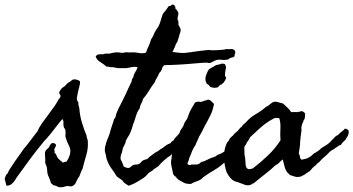

<svg xmlns="http://www.w3.org/2000/svg" viewBox="-135 -761 1511 821"><path d="M97.7 -148.4 103.5 -143.6Q106 -139.6 102.1 -132.8Q100.1 -129.4 98.9 -126.5Q97.7 -123.5 96.7 -121.1Q97.2 -119.1 97.7 -117.4Q98.1 -115.7 98.6 -114.7Q99.6 -111.8 97.7 -108.4Q104.5 -103 106.4 -97.2Q108.9 -89.4 113.3 -84Q119.1 -77.6 123.5 -74.2Q128.9 -70.8 133.8 -65.4Q139.2 -68.4 141.6 -68.4Q145 -68.4 149.4 -70.3Q157.7 -81.1 163.1 -97.7Q164.1 -101.6 165 -106.4Q166 -111.3 166 -115.2Q165.5 -127.9 158.2 -141.6Q150.9 -155.8 147.5 -168Q143.6 -176.3 145 -185.5Q146.5 -195.8 144.5 -203.1Q144 -208 141.6 -210.9Q140.6 -212.4 139.6 -214.1Q138.7 -215.8 137.7 -217.8Q135.7 -226.1 136.2 -235.4Q137.2 -245.1 131.8 -252Q126 -246.1 113.3 -229.7Q100.6 -213.4 88.1 -197.3Q75.7 -181.2 70.3 -175.8Q67.9 -172.4 65.2 -169.2Q62.5 -166 59.6 -163.6Q56.6 -161.1 54 -158Q51.3 -154.8 48.8 -151.4Q33.2 -131.8 25.6 -122.6Q18.1 -113.3 10.7 -103.5Q3.4 -93.8 -12.7 -72.3Q-18.1 -64.5 -31 -46.9Q-43.9 -29.3 -55.9 -12.9Q-67.9 3.4 -70.3 8.8Q-76.2 18.6 -85.4 25.9Q-94.7 33.2 -107.4 33.2Q-107.4 32.7 -109.4 25.6Q-111.3 18.6 -113 11Q-114.7 3.4 -115.2 2.9Q-112.3 -2.9 -110.8 -8.8Q-109.4 -14.2 -102.5 -19.5Q-100.6 -25.9 -91.3 -40.8Q-82 -55.7 -69.8 -73Q-57.6 -90.3 -47.1 -105Q-36.6 -119.6 -33.2 -125Q-26.9 -131.3 -14.9 -147Q-2.9 -162.6 9 -178.5Q21 -194.3 26.4 -201.2Q30.8 -214.4 44.7 -234.1Q58.6 -253.9 74.5 -274.7Q90.3 -295.4 100.6 -310.5Q105.5 -318.4 108.9 -324.2Q112.3 -330.1 116.2 -336.9Q120.1 -340.8 123 -345.7Q125 -353 121.1 -356.9Q117.7 -360.8 118.2 -367.2Q127 -383.8 135.3 -388.2Q144 -393.1 152.3 -404.3Q158.2 -408.2 161.6 -410.2Q166.5 -412.6 170.9 -417Q177.7 -423.8 191.2 -420.7Q204.6 -417.5 207 -412.1Q207.5 -409.2 207 -404.3Q206.5 -401.9 206.1 -399.4Q205.6 -397 205.1 -394.5Q204.1 -390.1 203.1 -386.2Q202.1 -382.3 201.2 -378.4Q200.2 -375 199.2 -370.8Q198.2 -366.7 197.3 -362.3Q195.3 -351.6 193.8 -341.8Q192.4 -332 200.2 -323.2Q199.2 -318.4 200.7 -311.5Q202.1 -304.7 204.1 -298.8Q206.1 -267.6 215.3 -236.8Q224.6 -206.1 235.4 -180.7Q235.4 -175.8 236.8 -170.9Q238.3 -166 240.2 -161.1Q243.2 -129.9 234.4 -99.1Q230 -84 225.8 -68.8Q221.7 -53.7 217.8 -39.1Q211.9 -29.3 208 -16.6Q204.6 -5.4 198.2 2Q193.4 9.8 189.5 19.5Q185.5 29.3 173.8 35.2Q167.5 37.1 160.6 35.2Q154.3 33.2 148.4 35.2Q144 35.6 139.6 37.6Q136.2 39.1 131.8 39.1Q119.1 41.5 110.8 36.6Q103.5 32.7 90.8 30.3Q90.8 27.3 87.9 25.9Q85 24.4 83 22.5Q79.6 7.8 75.2 0Q71.8 -6.8 69.3 -14.6Q66.4 -25.9 66.4 -35.6Q66.4 -46.4 61.5 -56.6Q57.6 -65.4 58.1 -67.4Q58.6 -69.3 58.6 -73.2Q58.6 -85.9 57.1 -101.1Q55.7 -116.7 69.3 -126Q74.7 -129.9 76.7 -136.2Q78.6 -141.6 85 -147.5Q86.9 -149.4 91.3 -149.4Q94.7 -149.4 97.7 -148.4Z M602.5 -539.1Q624 -535.6 639.9 -534.7Q655.8 -533.7 674.8 -537.1L713.4 -542.5Q729 -544.4 751 -546.9Q756.8 -547.4 763.2 -546.9Q766.6 -546.4 769.5 -546.1Q772.5 -545.9 775.4 -545.9Q788.1 -545.9 800.3 -546.9Q812.5 -547.9 823.2 -548.8Q825.2 -549.3 826.9 -549.8Q828.6 -550.3 830.1 -550.8Q833 -551.8 835.9 -550.8Q840.3 -550.8 844.7 -550.8Q849.1 -550.8 853.5 -551.3Q862.3 -551.8 869.1 -544.9Q872.1 -535.2 871.1 -534.2Q869.6 -532.7 869.1 -531.2Q868.2 -518.6 865.7 -518.6Q863.3 -518.6 863.3 -516.6Q855.5 -514.6 850.1 -513.2Q844.7 -511.7 841.8 -506.8Q825.2 -503.4 811 -505.4Q796.9 -507.8 782.2 -501Q774.9 -497.6 768.1 -493.7Q761.2 -489.3 750 -493.2Q740.2 -493.2 727.5 -492.2Q714.8 -491.2 703.1 -490.2Q686.5 -488.8 665.8 -487.1Q645 -485.4 633.8 -484.9Q623 -484.4 603 -483.4Q583 -482.4 567.4 -482.4Q559.6 -476.1 557.1 -465.8Q554.7 -456.1 546.9 -450.2Q538.1 -430.7 534.2 -425.3Q529.8 -419.4 527.3 -410.2Q513.7 -392.6 502.4 -373.5Q492.2 -356 476.6 -337.9Q474.6 -327.1 469.2 -318.8Q464.4 -311 461.9 -296.9Q451.7 -283.2 446.3 -264.6Q443.8 -255.9 440.7 -246.6Q437.5 -237.3 433.6 -227.5Q431.6 -219.7 429.2 -212.4Q426.8 -205.1 423.8 -197.3Q420.4 -188.5 414.6 -179.2Q412.1 -175.3 409.4 -170.7Q406.7 -166 404.3 -161.1Q402.3 -159.2 402.3 -155.8Q402.3 -153.3 401.4 -150.4Q399.9 -147 398.4 -143.8Q397 -140.6 395.5 -138.2Q393.6 -134.8 390.6 -127.9Q389.2 -124.5 388.2 -117.7Q387.2 -110.8 385.7 -107.4Q385.3 -106 384.8 -104.5Q384.3 -103 383.8 -102.1Q383.3 -101.1 382.8 -99.6Q382.3 -98.1 381.8 -96.7Q378.9 -83 381.8 -78.1Q384.8 -73.2 386.7 -68.4Q387.7 -65.4 388.7 -63Q389.6 -60.5 390.6 -58.1Q393.1 -53.7 393.6 -48.8Q396 -47.9 398.4 -46.9Q400.9 -45.9 402.8 -44.9Q406.7 -43 412.1 -43Q418.5 -42 424.8 -48.3Q431.6 -55.2 436.5 -55.7Q442.4 -57.6 449.7 -57.6Q456.1 -57.6 460.9 -60.5Q463.9 -63 466.3 -65.4Q468.8 -67.9 470.7 -70.3Q473.6 -74.7 481.4 -77.1Q497.1 -81.1 498 -83.5Q498.5 -85.4 504.9 -90.8Q508.3 -93.3 511.5 -95.7Q514.6 -98.1 517.1 -100.1Q521 -103.5 530.3 -109.4Q540 -114.3 541.5 -115.2Q543 -116.2 549.8 -122.1Q554.7 -124.5 558.8 -127.2Q563 -129.9 566.4 -132.8Q571.8 -137.7 582 -143.6Q593.8 -148.4 595 -149.7Q596.2 -150.9 596.7 -152.8Q597.2 -154.8 607.4 -161.1Q610.8 -168.5 616.2 -173.8Q618.7 -176.3 621.6 -179.4Q624.5 -182.6 627.9 -186.5Q634.3 -193.8 640.1 -198.2Q647 -203.6 651.4 -208Q653.3 -209.5 656.2 -212.4Q659.2 -215.3 663.1 -215.8Q666 -218.3 668.2 -220.2Q670.4 -222.2 672.4 -224.1Q674.3 -226.1 677 -228.5Q679.7 -231 683.6 -234.4L688.5 -239.3Q691.9 -242.7 693.4 -243.2Q697.8 -243.2 699.7 -240.2Q702.1 -237.3 706.1 -237.3Q705.6 -231 705.3 -227.1Q705.1 -223.1 705.1 -221.2Q705.1 -217.3 703.1 -213.9Q697.3 -204.6 689.9 -204.1Q682.6 -203.1 678.7 -193.4Q675.8 -195.3 671.4 -194.3Q667 -193.4 665 -191.4Q667 -188 667 -184.6Q667 -182.6 668 -177.7Q649.9 -159.7 644.5 -149.4Q632.3 -136.7 631.8 -135.3L630.9 -133.8L623 -126Q609.4 -115.2 602.5 -105.5Q596.2 -96.2 582 -87.9Q571.3 -80.1 567.4 -76.2Q565.4 -74.2 562.5 -71.5Q559.6 -68.8 555.7 -65.4Q553.2 -63 548.3 -57.1Q543.5 -51.3 540 -48.8Q533.7 -43.9 526.9 -40Q521.5 -37.1 515.6 -30.3Q501.5 -23.9 494.6 -14.6Q488.3 -6.3 475.6 2Q466.8 7.8 451.7 16.6Q436.5 25.4 425.8 29.3Q424.3 29.8 422.9 30.3Q421.4 30.8 420.4 31.2Q419.4 31.7 418 32.2Q416.5 32.7 415 33.2Q407.2 28.3 399.9 23.4Q392.6 18.6 387.7 9.8Q378.4 2.9 373.5 0Q367.7 -3.4 363.3 -7.8Q358.4 -16.1 353 -24.4Q347.7 -32.7 341.3 -41Q328.6 -58.1 322.3 -78.1Q320.8 -80.6 319.8 -86.4L318.4 -95.7Q317.4 -99.6 316.4 -103Q315.4 -106.4 314.5 -109.4Q312.5 -114.3 313.5 -124Q313.5 -130.9 315.4 -136.7Q316.4 -140.1 317.4 -143.8Q318.4 -147.5 319.3 -151.4Q321.3 -157.7 323.7 -163.8Q326.2 -169.9 328.6 -175.8Q334.5 -189 336.9 -201.2Q342.8 -221.7 349.6 -240.2Q351.1 -243.7 352.1 -249.5Q352.5 -253.9 357.4 -255.9Q361.3 -275.4 370.1 -293.5Q378.9 -311.5 387.7 -328.1Q393.1 -338.4 397.9 -348.9Q402.8 -359.4 407.7 -370.1Q412.6 -380.9 417.5 -391.4Q422.4 -401.9 427.7 -412.1Q428.2 -422.9 435.5 -431.6Q436 -441.4 443.4 -452.6Q450.7 -463.9 453.1 -473.6Q442.4 -476.6 429.2 -474.1Q416 -471.7 406.2 -469.7Q388.7 -469.2 369.1 -469.7Q365.7 -470.2 362.5 -470.9Q359.4 -471.7 356 -472.2Q349.6 -473.6 343.8 -473.6Q335 -473.1 330.6 -475.1Q325.7 -477.5 321.3 -475.6Q307.6 -487.3 293.2 -496.1Q278.8 -504.9 274.4 -518.6Q274.4 -521.5 277.3 -523.4Q281.2 -526.4 282.2 -527.3Q290.5 -529.8 299.8 -528.8Q309.1 -528.3 315.4 -532.2Q329.6 -530.3 344.2 -534.2Q357.4 -538.1 372.1 -537.1Q374 -537.1 377.9 -536.1Q381.8 -535.2 383.8 -535.2Q388.7 -534.7 392.1 -535.2Q394 -535.6 396 -536.1Q397.9 -536.6 400.4 -537.1Q406.2 -538.1 413.1 -537.1Q419.9 -536.1 426.8 -537.1Q440.9 -538.1 457.5 -534.7Q475.6 -531.2 489.3 -536.1Q491.7 -543 494.4 -550Q497.1 -557.1 500.5 -564Q507.3 -578.1 510.7 -591.8Q514.6 -597.7 518.6 -605Q522.5 -612.3 524.4 -619.1L533.7 -634.8Q535.6 -637.7 537.6 -640.6Q539.6 -643.6 542 -646.5Q548.8 -660.6 552.2 -673.3Q554.2 -680.2 556.4 -687.3Q558.6 -694.3 561.5 -702.1Q567.9 -709 574.2 -717.3Q580.6 -725.6 586.9 -735.4Q594.2 -734.4 598.1 -739.3Q602.5 -744.1 611.3 -738.3Q611.3 -735.4 613.8 -732.9Q616.2 -730.5 614.3 -725.6Q624 -715.8 627 -708Q628.9 -700.2 625.5 -689.9Q622.1 -679.7 627 -670.9Q628.9 -666.5 627.9 -661.6Q627 -656.2 628.9 -653.3Q631.3 -647.9 634.3 -643.6Q637.7 -638.7 637.7 -630.9Q637.7 -627.9 636.2 -623.5Q634.8 -619.1 632.8 -614.3Q629.4 -599.6 627 -593.8Q626 -590.8 625 -587.6Q624 -584.5 623 -581.1Q616.2 -572.8 616.2 -570.8Q616.2 -569.3 615.2 -566.4Q613.8 -563.5 612.3 -559.8Q610.8 -556.2 608.9 -552.2Q606.9 -548.3 605.5 -544.9Q604 -541.5 602.5 -539.1Z M817.4 -489.3 827.1 -486.3Q829.1 -483.9 829.1 -480.5Q829.1 -478 832 -475.6Q830.1 -466.8 828.6 -457.5Q827.1 -448.2 827.1 -439.5Q827.1 -436 829.6 -432.6Q832 -429.2 832 -426.8Q827.1 -415.5 824.7 -413.1Q822.3 -410.6 822.3 -408.2Q817.4 -406.2 814.9 -402.3Q812.5 -398.4 806.6 -398.4Q804.7 -395.5 802.2 -394Q799.3 -392.1 798.8 -388.7Q782.7 -381.8 763.7 -389.6Q758.3 -398.9 750 -402.3Q737.3 -420.9 749 -446.3Q751 -451.2 753.4 -456.5Q755.9 -461.9 757.8 -463.9Q768.1 -471.2 773.4 -473.6Q775.4 -474.6 777.6 -475.8Q779.8 -477.1 781.7 -478.5Q785.2 -481 792 -483.4Q794.9 -484.4 797.4 -484.4Q801.3 -484.4 804.7 -486.3Q806.6 -486.8 808.3 -487.3Q810.1 -487.8 811.5 -488.3Q815.4 -489.3 817.4 -489.3ZM670.9 -56.6 675.8 -54.7Q684.6 -58.6 697.3 -57.6Q710.4 -56.6 717.8 -61.5Q722.7 -65.4 724.6 -67.4Q727.5 -70.3 731.4 -69.3Q747.1 -75.2 757.8 -81.1Q769 -86.9 781.2 -89.8Q789.1 -92.8 794.9 -98.6Q814.9 -105 828.9 -116.7Q842.8 -128.4 859.4 -141.6Q873 -149.4 882.3 -155.3Q891.6 -161.1 902.3 -169.9Q904.8 -175.3 907.7 -177.2Q910.2 -178.7 913.1 -183.6Q930.7 -183.6 932.6 -169.9Q927.7 -159.2 919.4 -152.3Q910.6 -145 904.3 -136.7Q896.5 -131.8 891.6 -127.9Q886.7 -124 881.8 -116.2Q881.3 -116.2 876 -111.8Q871.1 -107.4 870.1 -107.4Q862.3 -98.1 858.4 -96.2Q854.5 -94.2 844.7 -85.9Q838.4 -75.2 827.1 -68.4Q806.2 -48.3 782.7 -34.7Q770.5 -27.8 759.8 -20.8Q749 -13.7 739.3 -6.8Q734.4 -3.9 732.4 -1.5Q730.5 1 725.6 4.9Q720.7 8.8 710.4 12.7Q700.2 16.6 692.4 19.5Q686 23.4 681.6 25.4Q659.7 26.4 648.4 18.6Q635.7 11.7 628.9 7.8Q622.1 3.9 617.2 -4.9Q606 -10.3 604 -22.9Q603 -29.8 601.6 -36.1Q600.1 -42.5 598.6 -48.8Q597.7 -53.7 596.7 -60.1Q595.7 -66.4 596.7 -73.2Q599.1 -84.5 599.6 -96.2Q600.1 -106.9 604.5 -117.2Q608.9 -127 609.9 -138.7Q610.8 -150.4 615.2 -160.2Q621.6 -169.9 620.6 -170.9Q620.1 -171.4 621.1 -173.8L625.5 -179.7Q627 -181.6 629.9 -186.5L635.7 -201.2Q640.1 -209.5 644.5 -214.8Q648.9 -220.7 652.3 -231.4Q654.8 -238.3 657.7 -242.2Q659.7 -244.6 661.4 -247.3Q663.1 -250 665 -252.9Q667.5 -257.8 669.9 -265.1Q670.9 -268.6 672.1 -271.7Q673.3 -274.9 674.8 -278.3Q677.7 -286.1 682.1 -293.9Q686.5 -301.8 691.4 -309.6Q695.3 -317.4 698.2 -321.3Q701.2 -325.2 710 -326.2Q714.4 -327.1 718.8 -325.7Q724.1 -324.2 728.5 -326.2Q741.2 -332 746.1 -332Q751 -332 752.9 -335Q763.2 -334.5 768.6 -328.1Q773.9 -322.3 780.3 -316.4Q774.4 -288.1 767.1 -272.9Q759.8 -257.8 751 -241.2Q746.1 -233.4 741.2 -223.6Q736.3 -213.9 732.4 -206.1Q727.5 -195.3 722.2 -187Q715.8 -177.2 712.9 -168L708.5 -158.7Q705.6 -152.8 704.1 -149.4Q703.1 -146 701.9 -142.8Q700.7 -139.6 698.7 -137.2Q696.8 -134.8 695.3 -132.1Q693.8 -129.4 692.4 -127Q689.5 -121.1 686.5 -115.2Q683.6 -109.4 681.6 -102.5Q676.8 -91.8 675.8 -88.4Q675.3 -87.4 674.8 -86.2Q674.3 -85 673.8 -84Q671.9 -73.2 668 -66.4Q664.1 -59.6 670.9 -56.6Z M1169.9 -271.5 1168.9 -263.7Q1169.9 -260.3 1167 -252Q1162.1 -246.1 1161.1 -239.3Q1159.2 -235.4 1157.7 -232.4Q1156.2 -229.5 1155.3 -224.6Q1153.3 -218.8 1153.8 -210.9Q1154.3 -207 1154.1 -203.4Q1153.8 -199.7 1153.3 -196.3Q1151.4 -185.5 1150.4 -175.3Q1149.4 -165 1148.4 -154.3Q1148.4 -143.6 1146.5 -129.9Q1144.5 -116.2 1142.6 -105.5Q1147 -97.7 1147.5 -90.8Q1147.9 -83.5 1154.3 -78.1Q1173.8 -81.1 1185.5 -87.4Q1197.3 -93.8 1208 -105.5Q1215.8 -108.9 1220.2 -112.3Q1224.1 -115.7 1231.4 -120.1L1239.3 -127.9Q1251 -134.3 1252.4 -135.7Q1253.4 -136.7 1255.1 -137.7Q1256.8 -138.7 1258.8 -139.6Q1275.4 -150.4 1284.2 -162.1Q1291.5 -168 1296.4 -174.3Q1300.3 -179.7 1311.5 -184.6Q1317.9 -192.4 1325.7 -197.8Q1333.5 -203.1 1339.8 -210.9Q1345.2 -210.9 1347.7 -209Q1349.1 -208 1350.8 -207Q1352.5 -206.1 1354.5 -205.1Q1357.4 -197.3 1355.5 -189Q1353.5 -180.7 1348.6 -173.8Q1343.8 -167.5 1343.8 -166Q1343.8 -165 1342.8 -164.1Q1339.8 -160.6 1335.4 -156.7Q1331.1 -153.3 1328.1 -149.4Q1323.2 -140.6 1320.3 -140.6Q1317.4 -140.6 1315.4 -138.7Q1306.6 -133.3 1303.2 -130.9Q1299.3 -127.4 1292 -123Q1281.7 -117.7 1279.3 -115.2Q1276.9 -112.8 1275.4 -112.3Q1263.7 -99.1 1252.4 -90.3Q1242.2 -82.5 1230.5 -68.4Q1226.6 -65.4 1222.7 -62.5Q1218.8 -59.6 1215.8 -54.7Q1207 -48.8 1201.7 -43Q1196.3 -37.1 1189.5 -29.3Q1183.6 -26.4 1176.8 -21Q1168.5 -14.6 1162.1 -11.7Q1159.7 -10.3 1153.8 -7.3Q1148.9 -4.9 1144.5 -4.9Q1133.3 -2.9 1123 -6.8Q1113.8 -10.3 1104.5 -12.7Q1100.6 -18.6 1094.7 -22.5Q1085.9 -33.2 1082 -47.9Q1078.1 -62.5 1074.2 -79.1Q1065.4 -73.2 1059.6 -66.4Q1053.7 -59.1 1042 -53.7Q1032.2 -44.4 1022 -35.4Q1011.7 -26.4 1000.5 -18.1Q989.7 -9.8 978.5 -0.7Q967.3 8.3 956.1 17.6Q948.2 25.4 945.3 23.4Q936.5 34.2 914.1 30.3Q906.2 26.4 896.5 23.4Q889.6 21.5 880.9 17.6Q864.3 14.6 853 2.9Q841.8 -8.8 834 -24.4Q831.1 -32.7 829.6 -39.1Q829.1 -42.5 828.1 -46.4Q827.1 -50.3 826.2 -54.7Q825.7 -63 823.2 -67.9Q821.3 -73.2 823.2 -78.1Q821.3 -80.6 822.3 -84.5Q823.2 -89.4 823.2 -91.8Q822.3 -105.5 825.7 -121.1Q829.1 -136.7 835 -149.4Q837.9 -154.3 842.8 -159.2Q845.2 -162.1 845.7 -165Q846.2 -167.5 848.6 -169.9Q851.1 -172.9 854.5 -175.8Q859.4 -179.7 861.3 -181.6Q863.8 -185.1 866.5 -188.2Q869.1 -191.4 872.6 -193.8Q876 -196.3 878.9 -199.2Q881.8 -202.1 884.8 -205.1Q888.2 -208.5 890.1 -211.9Q892.6 -215.8 897.5 -217.8Q901.4 -224.6 906.2 -229Q911.1 -233.4 917 -238.3Q933.6 -258.3 958 -272.5Q982.9 -286.6 1002 -303.7Q1008.8 -306.6 1013.7 -310.5Q1018.6 -314.5 1023.4 -318.4Q1035.6 -329.1 1049.8 -325.2L1075.2 -318.4Q1085 -309.6 1094.2 -300.8Q1103.5 -292 1110.4 -281.2Q1113.8 -281.7 1117.7 -282Q1121.6 -282.2 1126 -281.7Q1134.8 -280.8 1144.5 -283.2Q1147.5 -283.2 1150.4 -284.7Q1153.3 -286.1 1155.3 -286.1Q1169.9 -281.2 1169.9 -271.5ZM1041 -256.8Q1014.6 -244.1 993.2 -227.1Q971.7 -210 952.1 -190.4Q949.7 -188 947 -185.8Q944.3 -183.6 941.9 -181.2Q939.5 -179.2 937 -176.8Q934.6 -174.3 932.6 -171.9Q928.7 -167 925.3 -160.2Q921.9 -153.3 918.9 -147.5Q918 -145.5 917 -143.8Q916 -142.1 915 -141.1Q914.1 -140.1 913.1 -138.7Q912.1 -137.2 911.1 -135.7Q909.2 -130.9 909.7 -126Q910.2 -122.6 910.2 -115.2V-105.5Q910.2 -102.5 911.1 -95.7Q914.1 -85 914.1 -74.2Q914.1 -66.4 915.5 -55.2Q917 -43.9 922.9 -40Q929.2 -36.1 935.1 -38.1Q941.9 -40.5 946.3 -41Q980.5 -67.4 1010.7 -96.2Q1041 -125 1064.5 -161.1Q1062.5 -185.1 1064 -210.4Q1065.4 -234.4 1059.6 -254.9Q1055.7 -257.3 1050.3 -256.3Q1046.4 -255.9 1041 -256.8Z"/></svg>

Font: Fasthand
Style: Regular
Weight: 400
Designer: Danh Hong
Version: Version 8.002; ttfautohint (v1.8.3)